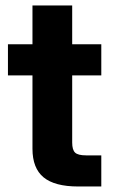

<svg xmlns="http://www.w3.org/2000/svg" viewBox="-20 -676 409 696"><path d="M347.2 -515.6V-402.8H241.7V-159.2Q241.7 -132.8 252.2 -122.8Q262.7 -112.8 292 -112.8H347.2V0H263.2Q178.2 0 137.9 -33.2Q97.7 -66.4 97.7 -136.7V-402.8H8.8V-515.6H97.7V-656.2H241.7V-515.6Z"/></svg>

Font: Inter Display
Style: Bold
Weight: 700
Designer: Rasmus Andersson
Foundry: rsms
Version: Version 4.001;git-9221beed3